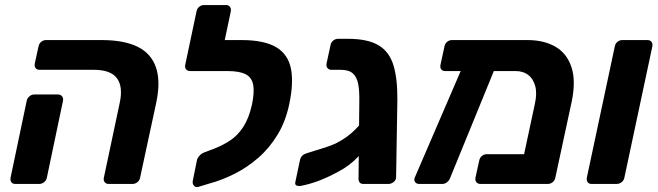

<svg xmlns="http://www.w3.org/2000/svg" viewBox="-20 -730 2610 762"><path d="M411 0Q401 0 395.5 -7Q390 -14 392 -24L455 -321Q469 -385 444.5 -419Q420 -453 352 -453H137Q126 -453 121 -460Q116 -467 118 -478L133 -546Q135 -557 143.5 -564Q152 -571 163 -571H383Q472 -571 526 -544.5Q580 -518 599 -462.5Q618 -407 600 -322L536 -25Q534 -14 525.5 -7Q517 0 506 0ZM41 0Q30 0 25 -7Q20 -14 22 -25L86 -330Q88 -340 96.5 -347.5Q105 -355 116 -355H211Q221 -355 226.5 -347.5Q232 -340 230 -330L166 -25Q164 -14 155 -7Q146 0 136 0Z M766 12Q755 14 749 6Q743 -2 745 -12L762 -96Q765 -105 773 -113.5Q781 -122 793 -126L830 -140Q864 -153 894 -173Q924 -193 946 -227Q968 -261 980 -315Q990 -363 985 -392.5Q980 -422 955.5 -435Q931 -448 883 -448H858Q848 -448 842.5 -455Q837 -462 839 -472L855 -547Q857 -557 866 -564Q875 -571 885 -571H938Q1028 -571 1075.5 -543Q1123 -515 1134.5 -458.5Q1146 -402 1128 -317Q1114 -249 1082 -196Q1050 -143 1006 -104.5Q962 -66 911.5 -40.5Q861 -15 809 -1ZM890 -448H734Q724 -448 718.5 -455Q713 -462 715 -472L760 -685Q762 -696 770.5 -703Q779 -710 790 -710H877Q887 -710 892.5 -703Q898 -696 896 -685L872 -571H918Z M1422 0Q1411 0 1406.5 -7Q1402 -14 1403 -25L1406 -326Q1407 -369 1401.5 -397Q1396 -425 1380 -439Q1364 -453 1331 -453H1295Q1285 -453 1279.5 -460Q1274 -467 1276 -478L1292 -552Q1294 -562 1302.5 -569Q1311 -576 1322 -576H1360Q1439 -576 1482 -550.5Q1525 -525 1541.5 -471Q1558 -417 1557 -332L1552 -25Q1551 -14 1541.5 -7Q1532 0 1522 0ZM1325 -50Q1281 -26 1245 -12.5Q1209 1 1173 8Q1163 9 1156.5 6Q1150 3 1152 -7L1171 -97Q1173 -105 1179 -111.5Q1185 -118 1198 -122Q1206 -125 1226.5 -131Q1247 -137 1271.5 -145Q1296 -153 1313 -161Q1333 -171 1352.5 -184.5Q1372 -198 1389.5 -215.5Q1407 -233 1420.5 -250.5Q1434 -268 1442 -285L1500 -286Q1485 -230 1458.5 -184.5Q1432 -139 1398.5 -105Q1365 -71 1325 -50Z M2026 -448H1747Q1736 -448 1731 -455Q1726 -462 1728 -472L1744 -546Q1746 -557 1754.5 -564Q1763 -571 1774 -571H2073Q2139 -571 2184.5 -544.5Q2230 -518 2248 -463.5Q2266 -409 2249 -327L2184 -25Q2182 -14 2173.5 -7Q2165 0 2154 0H1887Q1876 0 1870.5 -7Q1865 -14 1867 -25L1882 -93Q1884 -104 1892.5 -111Q1901 -118 1912 -118H2060L2103 -319Q2112 -360 2104 -389Q2096 -418 2076 -433Q2056 -448 2026 -448ZM1643 0Q1633 0 1627.5 -7.5Q1622 -15 1626 -25L1823 -482Q1827 -492 1835.5 -498.5Q1844 -505 1854 -504L1934 -503Q1945 -502 1950.5 -493.5Q1956 -485 1951 -475L1767 -25Q1764 -15 1755 -7.5Q1746 0 1736 0Z M2328 0Q2317 0 2312 -7Q2307 -14 2309 -25L2420 -546Q2422 -557 2430.5 -564Q2439 -571 2450 -571H2550Q2560 -571 2565.5 -564Q2571 -557 2569 -546L2458 -25Q2456 -14 2447 -7Q2438 0 2428 0Z"/></svg>

Font: Rubik SemiBold
Style: Italic
Weight: 600
Italic angle: -12°
Designer: Hubert and Fischer
Foundry: Hubert and Fischer
Version: Version 2.300;gftools[0.9.30]